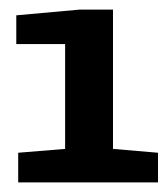

<svg xmlns="http://www.w3.org/2000/svg" viewBox="-20 -737 350 401"><path d="M18 -356V-418L116 -426V-645H14V-705L147 -717H216V-426L310 -418V-356Z"/></svg>

Font: Faustina
Style: Bold
Weight: 700
Designer: Alfonso Garcia
Foundry: http://www.omnibus-type.com
Version: Version 1.200